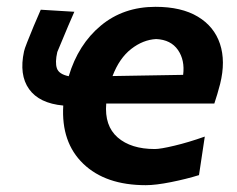

<svg xmlns="http://www.w3.org/2000/svg" viewBox="-20 -533 695 563"><path d="M407.5 10Q289.5 10 224.2 -52.8Q159 -115.5 165.5 -223.5Q95 -230 65.2 -271.8Q35.5 -313.5 50.5 -382.5Q51.5 -388.5 59.8 -409.5Q68 -430.5 79 -456.8Q90 -483 99.5 -504.5L198 -498.5Q190 -480.5 180.2 -457.5Q170.5 -434.5 161.8 -413.5Q153 -392.5 148 -380.5Q141 -350 146.8 -332.8Q152.5 -315.5 181.5 -309.5Q209.5 -403 275.8 -458Q342 -513 436 -513Q512 -513 560 -484.2Q608 -455.5 625 -404.5Q642 -353.5 625.5 -287Q617.5 -256 608.5 -229.5H291.5Q286 -164 325 -130Q364 -96 434 -96Q450.5 -96 491.5 -105.8Q532.5 -115.5 580.5 -132.5L563.5 -19.5Q526.5 -8 481.5 1Q436.5 10 407.5 10ZM438 -418.5Q399.5 -416.5 364.8 -389.5Q330 -362.5 310 -310L517 -313.5Q522.5 -356.5 501.8 -386.5Q481 -416.5 438 -418.5Z"/></svg>

Font: Commissioner Loud SemiBold
Style: Italic
Weight: 600
Italic angle: -12°
Designer: Kostas Bartsokas
Foundry: Kostas Bartsokas
Version: Version 1.000; ttfautohint (v1.8.3)